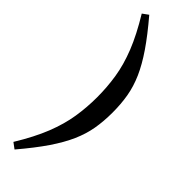

<svg xmlns="http://www.w3.org/2000/svg" viewBox="-288 -716 857 857"><g transform="rotate(45 141.0 -287.0)"><path d="M148 -286.5Q148 -350.5 138.2 -412Q128.5 -473.5 101.8 -541Q75 -608.5 24.5 -691.5L52 -711.5Q111.5 -641.5 149 -586.5Q186.5 -531.5 207.5 -483.8Q228.5 -436 236.8 -388.5Q245 -341 245 -286.5Q245 -232 236.8 -184.5Q228.5 -137 207.5 -89.2Q186.5 -41.5 149 13.8Q111.5 69 52 139L24.5 118.5Q75 36 101.8 -31.8Q128.5 -99.5 138.2 -161Q148 -222.5 148 -286.5Z"/></g></svg>

Font: Newsreader Text SemiBold
Style: Regular
Weight: 600
Designer: Hugues Gentile
Foundry: Production Type
Version: Version 1.001